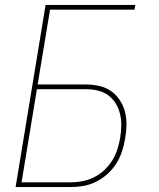

<svg xmlns="http://www.w3.org/2000/svg" viewBox="-20 -755 640 775"><path d="M43 0 164 -735H526L523 -716H182L132 -414H326Q354 -414 380.5 -408Q407 -402 428 -387.5Q449 -373 463.5 -351Q478 -329 484.5 -303.5Q491 -278 490.5 -250.5Q490 -223 485 -195Q481 -170 472.5 -144Q464 -118 449.5 -95Q435 -72 414 -53Q393 -34 368 -21.5Q343 -9 317 -4.5Q291 0 265 0ZM265 -19Q288 -19 312 -23.5Q336 -28 358.5 -39Q381 -50 400 -67.5Q419 -85 432.5 -106.5Q446 -128 453.5 -151.5Q461 -175 465 -198Q469 -223 469.5 -247.5Q470 -272 464.5 -295Q459 -318 447 -337.5Q435 -357 416.5 -370.5Q398 -384 374.5 -389.5Q351 -395 326 -395H129L67 -19Z"/></svg>

Font: Iosevka SS04 Th Ex Obl
Style: Regular
Weight: 100
Width: 7
Italic angle: -9°
Monospace: yes
Designer: Belleve Invis
Foundry: Belleve Invis
Version: Version 19.0.0; ttfautohint (v1.8.4)